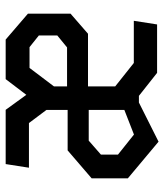

<svg xmlns="http://www.w3.org/2000/svg" viewBox="27 -587 566 660"><g transform="rotate(-90 310.0 -257.0)"><path d="M262.5 -520.5H76L63.5 -440.5H217L262 -380.5V-307.5H123L27 -225V-100.5L153 5L287.5 -62.5H310.5L389.5 0H556L568.5 -80H423.5L343 -144V-237.5H524L593 -297.5V-444L504 -520.5H368L314 -449.5ZM108.5 -134.5V-193L156.5 -235H262V-112.5L177.5 -79.5ZM343 -309.5V-354.5L406.5 -438.5H478L518 -406.5V-343L477 -309.5Z"/></g></svg>

Font: Monaspace Krypton Medium
Style: Regular
Weight: 500
Designer: Riley Cran & the Lettermatic Team
Foundry: Lettermatic
Version: Version 1.101 (Monaspace Krypton)